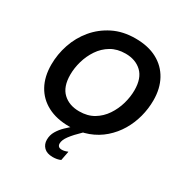

<svg xmlns="http://www.w3.org/2000/svg" viewBox="-218 -895 1241 1305"><g transform="rotate(30 402.0 -242.0)"><path d="M60 -292Q60 -373 86.5 -451.5Q113 -530 165.5 -593Q218 -656 294 -694Q370 -732 468 -732Q568 -732 638 -694.5Q708 -657 745.5 -588.5Q783 -520 783 -428Q783 -362 766 -298Q749 -234 716 -178.5Q683 -123 633.5 -79.5Q584 -36 519.5 -12Q455 12 375 12Q276 12 205.5 -25Q135 -62 97.5 -130Q60 -198 60 -292ZM206 -297Q206 -203 254.5 -157Q303 -111 382 -111Q448 -111 495.5 -139.5Q543 -168 574.5 -215Q606 -262 621.5 -316.5Q637 -371 637 -423Q637 -517 588.5 -563Q540 -609 461 -609Q396 -609 348 -580.5Q300 -552 268.5 -505Q237 -458 221.5 -403.5Q206 -349 206 -297ZM443 236Q430 242 414.5 245Q399 248 382 248Q336 248 312.5 224.5Q289 201 289 165Q289 129 307 98.5Q325 68 351.5 42.5Q378 17 403 -5L478 0Q428 48 402.5 82.5Q377 117 377 144Q377 158 385 166Q393 174 411 174Q431 174 454 164H457Z"/></g></svg>

Font: Kufam SemiBold
Style: Italic
Weight: 600
Italic angle: -11°
Designer: Artur Schmal
Foundry: Original Type
Version: Version 1.301; ttfautohint (v1.8.3)